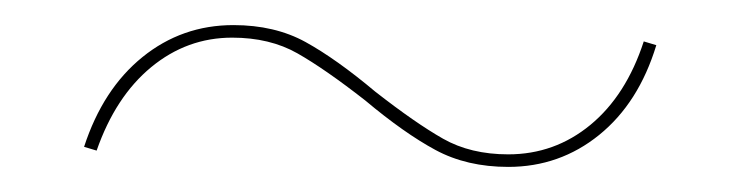

<svg xmlns="http://www.w3.org/2000/svg" viewBox="-20 -305 590 153"><path d="M271 -225Q239 -250 217 -262.5Q195 -275 165 -275Q129 -275 100.5 -251.5Q72 -228 57 -185L47 -188Q62 -234 93.5 -259.5Q125 -285 166 -285Q199 -285 223.5 -271.5Q248 -258 279 -232Q311 -207 333 -194.5Q355 -182 385 -182Q422 -182 450.5 -205.5Q479 -229 493 -272L503 -269Q489 -223 457.5 -197.5Q426 -172 385 -172Q352 -172 327 -185.5Q302 -199 271 -225Z"/></svg>

Font: Ysabeau Hairline
Style: Regular
Weight: 100
Designer: Christian Thalmann (Catharsis Fonts)
Version: Version 0.003